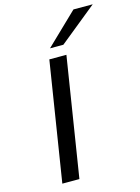

<svg xmlns="http://www.w3.org/2000/svg" viewBox="-138 -1021 799 1097"><g transform="rotate(-15 261.5 -472.5)"><path d="M90 0 202 -705H303L191 0ZM222 -765 409 -945H523L301 -765Z"/></g></svg>

Font: Nunito Sans 7pt Expanded
Style: Italic
Weight: 400
Width: 7
Italic angle: -9°
Designer: Vernon Adams
Foundry: Vernon Adams
Version: Version 3.101;gftools[0.9.27]